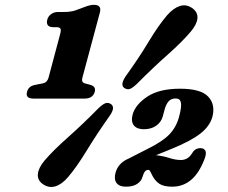

<svg xmlns="http://www.w3.org/2000/svg" viewBox="-20 -738 924 777"><path d="M196 -628Q179 -628 173.2 -636.5Q167.5 -645 171.5 -659Q175 -672 186.8 -680.8Q198.5 -689.5 215.5 -689.5H239Q266 -689.5 285.2 -696Q304.5 -702.5 324.5 -710.5Q345.5 -718.5 360 -718.5Q392 -718.5 384.5 -688.5L313.5 -424Q308.5 -405.5 322 -401L346 -394.5Q369 -388 363.5 -366.5Q355.5 -339 322.5 -339H116Q81.5 -339 89.5 -366.5Q95 -389.5 122.5 -394.5L155 -401Q171 -404.5 176.5 -424L223 -598.5Q228 -616.5 224.5 -622.2Q221 -628 208.5 -628ZM534 -398.5Q517 -382.5 506 -378.2Q495 -374 483 -382Q465 -394.5 489 -430Q542 -503.5 581.5 -569.2Q621 -635 656 -676Q681.5 -705 707.2 -713.5Q733 -722 757.5 -705.5Q781 -689 779 -664.2Q777 -639.5 752 -610Q718 -569.5 658.8 -517Q599.5 -464.5 534 -398.5ZM377.5 -299Q394.5 -315.5 406 -320Q417.5 -324.5 429.5 -316.5Q448 -303 423 -268Q371 -194.5 330.8 -128.5Q290.5 -62.5 256 -22Q230.5 8 204.2 16Q178 24 154 7.5Q131 -8.5 133.2 -33.5Q135.5 -58.5 160 -88Q194.5 -128.5 254.2 -181.5Q314 -234.5 377.5 -299ZM447.5 -39Q458.5 -78.5 500 -96L574.5 -134Q636 -164 664.8 -193.5Q693.5 -223 705 -266.5Q715.5 -305.5 712.2 -322.5Q709 -339.5 691.5 -339.5Q671.5 -339.5 661.5 -327Q651.5 -314.5 646.5 -296L639 -268Q632.5 -243.5 612 -229.2Q591.5 -215 562.5 -215Q534.5 -215 522 -230.2Q509.5 -245.5 516.5 -274Q528 -315 576.2 -347Q624.5 -379 708.5 -379Q792.5 -379 822.5 -347Q852.5 -315 839.5 -265Q829 -227.5 791 -197.5Q753 -167.5 673 -135L611.5 -110Q641 -106.5 665.5 -98.5Q690 -90.5 712.5 -90.5Q725.5 -90.5 737 -96.8Q748.5 -103 758.5 -119.5Q765 -130.5 774.2 -134.8Q783.5 -139 792 -138.5Q822.5 -136.5 809 -98Q787 -38.5 754 -10.5Q721 17.5 677 17.5Q643 17.5 625.5 6Q608 -5.5 597.5 -25.5Q591 -37.5 588.2 -44Q585.5 -50.5 579 -50.5Q564.5 -50.5 556.5 -21.5Q552 -5 535.2 6.2Q518.5 17.5 489.5 17.5Q463 17.5 451.8 2.8Q440.5 -12 447.5 -39Z"/></svg>

Font: Fraunces 9pt SuperSoft
Style: Bold Italic
Weight: 700
Italic angle: -16°
Version: Version 1.000;[b76b70a41]